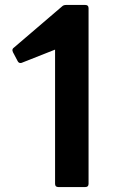

<svg xmlns="http://www.w3.org/2000/svg" viewBox="-20 -754 470 774"><path d="M215 0Q202 0 202 -13V-554L68 -501Q66 -500 62 -500Q55 -500 51 -508L32 -544Q30 -550 30 -551Q30 -558 36 -562L230 -728Q236 -734 246 -734H324Q337 -734 337 -721V-13Q337 0 324 0Z"/></svg>

Font: LINE Seed Sans TH App
Style: Bold
Weight: 700
Designer: Dalton Maag Ltd | Thai characters by Cadson Demak Co.,Ltd.
Foundry: Dalton Maag Ltd
Version: Version 1.003